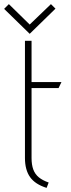

<svg xmlns="http://www.w3.org/2000/svg" viewBox="-82 -898 342 931"><path d="M187 -856 165 -878 62 -779 -39 -878 -62 -855 62 -734ZM71 -132V-471H202L216 -500H71V-700H39V-132Q39 -74 64 -39Q89 -4 144 13L154 -13Q125 -23 106.5 -38Q88 -53 79.5 -76Q71 -99 71 -132Z"/></svg>

Font: Advent Pro ExtraLight
Style: Regular
Weight: 250
Version: Version 3.000